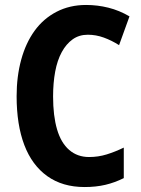

<svg xmlns="http://www.w3.org/2000/svg" viewBox="-20 -744 569 774"><path d="M334 -604Q299 -604 273 -585.5Q247 -567 229 -534Q211 -501 202.5 -455.5Q194 -410 194 -355Q194 -277 210 -222.5Q226 -168 259 -139.5Q292 -111 339 -111Q376 -111 410 -121.5Q444 -132 479 -149V-26Q443 -8 405 1Q367 10 321 10Q232 10 170.5 -34Q109 -78 78 -159.5Q47 -241 47 -356Q47 -436 65.5 -503.5Q84 -571 119.5 -620Q155 -669 208 -696.5Q261 -724 327 -724Q373 -724 417 -713Q461 -702 502 -678L460 -562Q430 -581 398.5 -592.5Q367 -604 334 -604Z"/></svg>

Font: Noto Sans Condensed
Style: Regular
Weight: 400
Width: 3
Version: Version 2.013